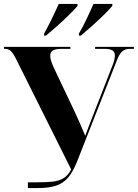

<svg xmlns="http://www.w3.org/2000/svg" viewBox="-20 -951 697 971"><path d="M121 0V-29H169Q215 -29 247 -32.5Q279 -36 301.5 -50Q324 -64 340 -94L62 -651Q47 -681 35 -692.5Q23 -704 5 -704H0V-714H336V-704H291Q262 -704 248 -696Q234 -688 234 -669Q234 -657 238.5 -643Q243 -629 251 -611L361 -379Q374 -350 386.5 -322Q399 -294 411 -264Q420 -289 428 -309.5Q436 -330 444 -351L545 -610Q561 -647 561 -670Q561 -689 548 -696.5Q535 -704 507 -704H461V-714H657V-704H638Q613 -704 598 -691Q583 -678 570 -643L369 -132Q349 -82 324.5 -53Q300 -24 263.5 -12Q227 0 173 0ZM203 -781Q222 -815 242 -856Q262 -897 277 -931H372V-921Q358 -904 329 -875.5Q300 -847 268 -818.5Q236 -790 213 -771H203ZM379 -781Q399 -815 418.5 -856Q438 -897 453 -931H548V-921Q534 -904 505 -875.5Q476 -847 444 -818.5Q412 -790 389 -771H379Z"/></svg>

Font: Noto Serif Display SemiCondensed ExtraBold
Style: Regular
Weight: 800
Width: 4
Designer: Monotype Design Team
Foundry: Monotype Imaging Inc.
Version: Version 2.009